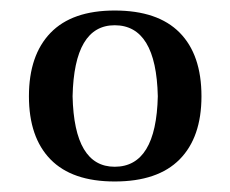

<svg xmlns="http://www.w3.org/2000/svg" viewBox="-20 -610 438 365"><path d="M198 -590Q280 -590 321.5 -548Q363 -506 363 -427Q363 -349 321.5 -307Q280 -265 198 -265Q117 -265 76 -307Q35 -349 35 -427Q35 -505 76 -547.5Q117 -590 198 -590ZM118 -427Q121 -293 198 -293Q277 -293 280 -427Q277 -562 198 -562Q121 -562 118 -427Z"/></svg>

Font: Linguistics Pro
Style: Regular
Weight: 400
Designer: Stefan Peev, Context Ltd
Foundry: Stefan Peev, Context Ltd
Version: Version 001.000